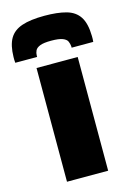

<svg xmlns="http://www.w3.org/2000/svg" viewBox="-169 -832 613 892"><g transform="rotate(-15 137.5 -386.0)"><path d="M39 0V-547H237V0ZM137 -772Q199 -772 241 -760.5Q283 -749 304 -717Q325 -685 326 -624Q326 -617 326 -610Q326 -603 325 -596H221Q221 -597 221 -598.5Q221 -600 221 -603Q220 -615 215 -626.5Q210 -638 192 -645Q174 -652 137 -652Q101 -652 83.5 -645Q66 -638 60.5 -626.5Q55 -615 55 -603Q55 -600 55 -598.5Q55 -597 55 -596H-50Q-51 -603 -51 -610Q-51 -617 -51 -624Q-50 -680 -31.5 -712Q-13 -744 28 -758Q69 -772 137 -772Z"/></g></svg>

Font: Georama ExtraBold
Style: Regular
Weight: 800
Designer: Jean-Baptiste Levee
Foundry: Production Type
Version: Version 1.001